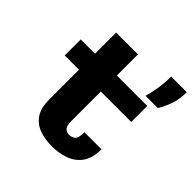

<svg xmlns="http://www.w3.org/2000/svg" viewBox="-184 -855 1020 1020"><g transform="rotate(45 326.5 -345.0)"><path d="M163.5 -156V-379.5H56V-500H163.5V-658.5H327.5V-500H556V-379.5H327.5V-160.5Q327.5 -122.5 339.5 -110Q351.5 -97.5 370.5 -97.5Q390 -97.5 404.5 -109Q419 -120.5 419 -165H547Q547 -97.5 519 -59.5Q491 -21.5 445.8 -5.5Q400.5 10.5 349.5 10.5Q298.5 10.5 256.2 -4.2Q214 -19 188.8 -55.2Q163.5 -91.5 163.5 -156ZM511.5 -531.5Q520 -558 527.8 -604.2Q535.5 -650.5 535.5 -700H653Q653 -644 636 -599Q619 -554 603 -531.5Z"/></g></svg>

Font: Trispace
Style: Bold
Weight: 700
Designer: Tyler Finck
Foundry: Etcetera Type Company
Version: Version 1.210; ttfautohint (v1.8.3)